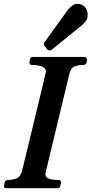

<svg xmlns="http://www.w3.org/2000/svg" viewBox="-20 -985 479 1005"><path d="M221 -611C218 -596 177 -426 98 -101C89 -62 78 -51 44 -45C28 -41 12 -47 4 -32L2 -19L1 -9C0 -3 5 0 16 0H283C290 0 294 -4 296 -13L299 -27V-29C300 -38 296 -43 287 -43C241 -43 218 -52 218 -71C218 -78 219 -83 220 -87L340 -586C346 -613 355 -632 372 -638L386 -642C392 -644 401 -645 413 -645C425 -645 432 -649 433 -658L436 -673C433 -682 428 -687 422 -687H153C144 -688 139 -684 137 -675L134 -661V-660C134 -650 138 -645 147 -645C195 -644 220 -633 221 -611ZM384 -965C368 -965 352 -954 335 -933L215 -767C208 -759 208 -751 214 -744L227 -727C231 -723 235 -721 238 -721C242 -721 246 -722 249 -723L250 -724L404 -849C410 -853 419 -862 430 -876C436 -884 439 -894 439 -906C439 -938 420 -965 384 -965Z"/></svg>

Font: fbb
Style: Bold Italic
Weight: 700
Italic angle: -12°
Designer: David J. Perry, Michael Sharpe
Version: Version 0.991